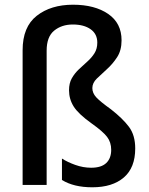

<svg xmlns="http://www.w3.org/2000/svg" viewBox="-20 -785 631 815"><path d="M496 -614Q496 -571 477 -542Q458 -513 434 -491.5Q410 -470 391 -451.5Q372 -433 372 -411Q372 -390 388.5 -372Q405 -354 451 -321Q501 -282 527.5 -246.5Q554 -211 554 -155Q554 -73 505.5 -31.5Q457 10 372 10Q293 10 243 -21V-112Q266 -97 299.5 -85Q333 -73 367 -73Q410 -73 431 -93Q452 -113 452 -149Q452 -181 434.5 -204Q417 -227 369 -261Q313 -301 293 -332.5Q273 -364 273 -402Q273 -432 285 -453Q297 -474 315 -491Q333 -508 351 -524Q369 -540 381 -559Q393 -578 393 -604Q393 -641 364.5 -661Q336 -681 289 -681Q242 -681 210 -655Q178 -629 178 -570V0H76V-572Q76 -671 136 -718Q196 -765 290 -765Q382 -765 439 -726Q496 -687 496 -614Z"/></svg>

Font: Noto Sans Gurmukhi UI SemiCondensed Medium
Style: Regular
Weight: 500
Width: 4
Designer: Jelle Bosma - Monotype Design Team
Foundry: Monotype Imaging Inc.
Version: Version 2.004; ttfautohint (v1.8.4.7-5d5b)